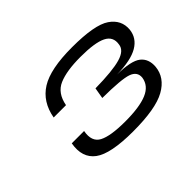

<svg xmlns="http://www.w3.org/2000/svg" viewBox="-75 -816 578 578"><g transform="rotate(-45 213.5 -527.0)"><path d="M217.5 -372Q314 -372 356.5 -395.8Q399 -419.5 403 -462Q405.5 -494 384.5 -510.5Q363.5 -527 304.5 -527.5Q364 -528.5 393.8 -546Q423.5 -563.5 427 -596Q430.5 -635 396.5 -658.2Q362.5 -681.5 266.5 -681.5Q174 -681.5 131 -654.5Q88 -627.5 78 -571H130.5Q138.5 -614.5 171.8 -628.8Q205 -643 264 -643Q325 -643 351.2 -630Q377.5 -617 372.5 -587.5Q370 -564.5 336.5 -554.8Q303 -545 229 -544L223 -509Q303 -508.5 328.5 -499.8Q354 -491 351.5 -467Q347 -437 315 -423.5Q283 -410 222 -410Q159.5 -410 133 -424Q106.5 -438 114 -477.5H61.5Q52 -424 87 -398Q122 -372 217.5 -372Z"/></g></svg>

Font: Anybody SemiExpanded
Style: Italic
Weight: 400
Width: 6
Italic angle: -10°
Version: Version 1.113;gftools[0.9.25]